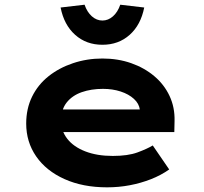

<svg xmlns="http://www.w3.org/2000/svg" viewBox="-20 -793 874 823"><path d="M438.9 10Q335 10 256.4 -25.4Q177.8 -60.7 135 -122.7Q92.3 -184.6 92.3 -263.3Q92.3 -327.2 117.5 -378.7Q142.8 -430.2 188.1 -466.2Q233.4 -502.2 293.2 -522.2Q353 -542.2 419 -542.2Q485.6 -542.2 542.2 -522.3Q598.7 -502.4 641.2 -466.7Q683.6 -431 706.7 -381.9Q729.8 -332.8 728.2 -274L727.2 -227H202.9L179.9 -323.9H596.8L579.6 -301.9V-322.4Q576.3 -348.9 554 -369.2Q531.8 -389.5 497.1 -400.8Q462.5 -412.1 421.3 -412.1Q371.1 -412.1 330.3 -397.9Q289.6 -383.6 265.7 -353.5Q241.9 -323.4 241.9 -275.5Q241.9 -231.8 268.8 -197.6Q295.7 -163.4 345.9 -144Q396.1 -124.6 463.4 -124.6Q528.2 -124.6 569.1 -139.6Q610 -154.6 634.8 -169.5L705.3 -66.6Q669.9 -41.7 626.8 -24.8Q583.7 -8 536.5 1Q489.3 10 438.9 10ZM419 -601.1Q349.8 -601.1 302.1 -643.7Q254.3 -686.4 239.8 -760.8L342.5 -772.8Q353.2 -741.3 373.7 -723.1Q394.1 -705 419 -705Q443.8 -705 464.3 -723.1Q484.8 -741.3 495.5 -772.8L598.2 -760.8Q583.6 -686.4 535.9 -643.7Q488.1 -601.1 419 -601.1Z"/></svg>

Font: Lexend Peta
Style: Regular
Weight: 400
Designer: Bonnie Shaver-Troup, Thomas Jockin
Foundry: Lexend
Version: Version 1.007